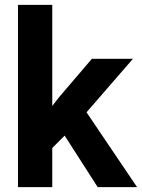

<svg xmlns="http://www.w3.org/2000/svg" viewBox="-20 -770 584 790"><path d="M54 0H195V-161L246 -212L382 0H544L336 -308L527 -528H358L223 -370L195 -334V-750H54Z"/></svg>

Font: Noto Sans KR Bold
Style: Regular
Weight: 700
Designer: Ryoko NISHIZUKA  (kana & ideographs); Paul D. Hunt (Latin, Greek & Cyrillic); Wenlong ZHANG  (bopomofo); Sandoll Communi
Foundry: Adobe Systems Incorporated
Version: Version 1.004;PS 1.004;hotconv 1.0.82;makeotf.lib2.5.63406